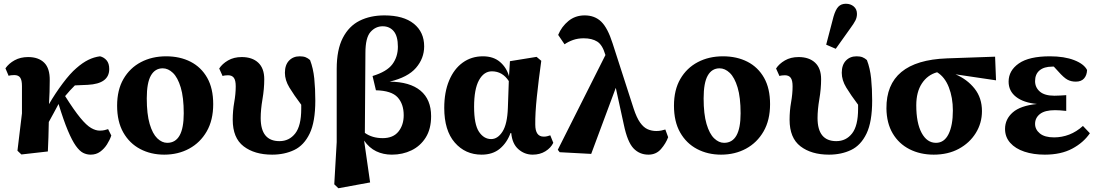

<svg xmlns="http://www.w3.org/2000/svg" viewBox="-20 -809 5846 1023"><path d="M94 14 73 -6 97 -205V-351Q97 -382 87.5 -395.5Q78 -409 56 -409Q48 -409 39.5 -408Q31 -407 26 -405L9 -445Q27 -471 58 -488Q89 -505 130 -505Q185 -505 215.5 -475Q246 -445 245 -380Q245 -351 244 -318.5Q243 -286 241 -254Q274 -311 314 -364.5Q354 -418 387 -446Q420 -475 450.5 -490Q481 -505 513 -509Q534 -504 548 -487.5Q562 -471 562 -441Q562 -363 448 -357L379 -354Q366 -341 353 -327Q340 -313 327 -297Q375 -221 408 -181Q441 -141 465.5 -127Q490 -113 511 -113Q526 -113 536.5 -115.5Q547 -118 556 -121L573 -87Q565 -63 550 -39.5Q535 -16 513.5 -0.5Q492 15 463 15Q442 15 423 5.5Q404 -4 384 -32Q364 -60 341.5 -113.5Q319 -167 292 -255Q279 -230 266 -206.5Q253 -183 240 -159Q239 -118 238 -76.5Q237 -35 235 -2Z M855 15Q784 15 727 -15Q670 -45 637 -103Q604 -161 604 -246Q604 -330 638 -388.5Q672 -447 731 -478Q790 -509 865 -509Q939 -509 995.5 -480Q1052 -451 1084 -394.5Q1116 -338 1116 -254Q1116 -169 1081.5 -109Q1047 -49 988 -17Q929 15 855 15ZM871 -48Q959 -48 959 -205Q959 -290 943 -343Q927 -396 901.5 -420.5Q876 -445 847 -445Q806 -445 784 -406.5Q762 -368 762 -285Q762 -201 777.5 -148.5Q793 -96 818 -72Q843 -48 871 -48Z M1430 15Q1336 15 1278 -29.5Q1220 -74 1220 -171Q1220 -219 1228 -264Q1236 -309 1236 -349Q1236 -381 1226 -394.5Q1216 -408 1195 -408Q1187 -408 1179 -407Q1171 -406 1166 -404L1148 -444Q1164 -469 1195 -487Q1226 -505 1268 -505Q1324 -505 1356 -475Q1388 -445 1388 -387Q1388 -336 1378.5 -280.5Q1369 -225 1369 -180Q1369 -57 1469 -57Q1521 -57 1553 -98Q1585 -139 1585 -229Q1585 -235 1585 -240.5Q1585 -246 1585 -251Q1546 -303 1522 -342.5Q1498 -382 1498 -421Q1498 -463 1520 -486Q1542 -509 1577 -509Q1596 -509 1608.5 -504Q1621 -499 1632 -489Q1649 -445 1654.5 -390.5Q1660 -336 1660 -273Q1660 -160 1630 -97.5Q1600 -35 1548 -10Q1496 15 1430 15Z M1927 -527 1924 -101Q1963 -73 2019 -73Q2075 -73 2103 -108Q2131 -143 2131 -195Q2131 -255 2098.5 -290.5Q2066 -326 1983 -328L1965 -404Q2041 -427 2070.5 -466.5Q2100 -506 2100 -560Q2100 -616 2078 -642.5Q2056 -669 2019 -669Q1981 -669 1954 -638.5Q1927 -608 1927 -527ZM1761 173 1774 -52V-442Q1774 -544 1806.5 -607Q1839 -670 1896 -698.5Q1953 -727 2028 -727Q2130 -727 2185 -682.5Q2240 -638 2240 -562Q2240 -498 2196.5 -447.5Q2153 -397 2056 -374Q2164 -373 2220.5 -326Q2277 -279 2277 -190Q2277 -122 2248.5 -76.5Q2220 -31 2172.5 -8Q2125 15 2068 15Q2022 15 1984.5 -3Q1947 -21 1920 -60L1952 163L1783 194Z M2506 -240Q2506 -146 2532 -107Q2558 -68 2597 -68Q2632 -68 2657.5 -108Q2683 -148 2686 -234L2691 -377Q2657 -429 2601 -429Q2558 -429 2532 -381.5Q2506 -334 2506 -240ZM2546 15Q2459 15 2403 -49.5Q2347 -114 2347 -234Q2347 -318 2373 -380Q2399 -442 2445.5 -475.5Q2492 -509 2553 -509Q2609 -509 2644 -479Q2679 -449 2692 -403L2697 -483L2839 -506L2864 -485Q2850 -385 2840.5 -294.5Q2831 -204 2832 -145Q2832 -81 2877 -81Q2889 -81 2897 -83.5Q2905 -86 2912 -88L2928 -48Q2915 -21 2886 -3Q2857 15 2818 15Q2775 15 2742 -14Q2709 -43 2704 -100H2700Q2681 -48 2643 -16.5Q2605 15 2546 15Z M3435 15Q3387 15 3355 -19Q3323 -53 3304 -144L3261 -341L3130 11L2962 2L2952 -11L3206 -516L3205 -518Q3190 -570 3162 -587.5Q3134 -605 3090 -605Q3059 -605 3033.5 -596Q3008 -587 2988 -573L2954 -623Q2972 -667 3008.5 -697Q3045 -727 3095 -727Q3149 -727 3183.5 -693.5Q3218 -660 3244 -578L3356 -231Q3372 -182 3390.5 -156Q3409 -130 3430.5 -120.5Q3452 -111 3477 -111Q3491 -111 3503.5 -113.5Q3516 -116 3525 -119L3540 -78Q3528 -45 3502 -15Q3476 15 3435 15Z M3822 15Q3751 15 3694 -15Q3637 -45 3604 -103Q3571 -161 3571 -246Q3571 -330 3605 -388.5Q3639 -447 3698 -478Q3757 -509 3832 -509Q3906 -509 3962.5 -480Q4019 -451 4051 -394.5Q4083 -338 4083 -254Q4083 -169 4048.5 -109Q4014 -49 3955 -17Q3896 15 3822 15ZM3838 -48Q3926 -48 3926 -205Q3926 -290 3910 -343Q3894 -396 3868.5 -420.5Q3843 -445 3814 -445Q3773 -445 3751 -406.5Q3729 -368 3729 -285Q3729 -201 3744.5 -148.5Q3760 -96 3785 -72Q3810 -48 3838 -48Z M4397 15Q4303 15 4245 -29.5Q4187 -74 4187 -171Q4187 -219 4195 -264Q4203 -309 4203 -349Q4203 -381 4193 -394.5Q4183 -408 4162 -408Q4154 -408 4146 -407Q4138 -406 4133 -404L4115 -444Q4131 -469 4162 -487Q4193 -505 4235 -505Q4291 -505 4323 -475Q4355 -445 4355 -387Q4355 -336 4345.5 -280.5Q4336 -225 4336 -180Q4336 -57 4436 -57Q4488 -57 4520 -98Q4552 -139 4552 -229Q4552 -235 4552 -240.5Q4552 -246 4552 -251Q4513 -303 4489 -342.5Q4465 -382 4465 -421Q4465 -463 4487 -486Q4509 -509 4544 -509Q4563 -509 4575.5 -504Q4588 -499 4599 -489Q4616 -445 4621.5 -390.5Q4627 -336 4627 -273Q4627 -160 4597 -97.5Q4567 -35 4515 -10Q4463 15 4397 15ZM4382 -571 4421 -720Q4432 -758 4447 -773.5Q4462 -789 4487 -789Q4512 -789 4529 -774.5Q4546 -760 4546 -735Q4546 -716 4537.5 -699.5Q4529 -683 4512 -660L4433 -549Z M4955 15Q4883 15 4826 -14Q4769 -43 4736.5 -98Q4704 -153 4703 -231Q4701 -486 5025 -498L5282 -507L5287 -381L5071 -413Q5134 -386 5173 -336.5Q5212 -287 5212 -217Q5212 -153 5179 -100Q5146 -47 5088.5 -16Q5031 15 4955 15ZM4862 -248Q4862 -154 4890.5 -101Q4919 -48 4967 -48Q5011 -48 5034 -94.5Q5057 -141 5057 -220Q5057 -289 5035.5 -344Q5014 -399 4973 -424Q4922 -410 4892 -364.5Q4862 -319 4862 -248Z M5547 15Q5486 15 5438 -1Q5390 -17 5362.5 -48Q5335 -79 5335 -122Q5335 -174 5376 -210Q5417 -246 5505 -255Q5433 -262 5393.5 -293Q5354 -324 5354 -374Q5354 -433 5408.5 -471Q5463 -509 5574 -509Q5651 -509 5703.5 -488.5Q5756 -468 5772 -436Q5771 -408 5756 -391Q5741 -374 5712 -374Q5687 -374 5667.5 -384.5Q5648 -395 5618 -429L5595 -454Q5593 -454 5590.5 -454Q5588 -454 5586 -454Q5543 -454 5519 -434Q5495 -414 5495 -377Q5495 -343 5520.5 -321Q5546 -299 5598 -299Q5615 -299 5628.5 -300Q5642 -301 5661 -302V-218Q5625 -222 5601 -222Q5547 -222 5521 -201.5Q5495 -181 5495 -149Q5495 -119 5520.5 -98Q5546 -77 5596 -77Q5638 -77 5677 -92Q5716 -107 5750 -138L5787 -99Q5753 -49 5693 -17Q5633 15 5547 15Z"/></svg>

Font: Source Serif 4 SmText
Style: Bold
Weight: 700
Designer: Frank Grießhammer
Foundry: Adobe
Version: Version 4.005;hotconv 1.1.0;makeotfexe 2.6.0